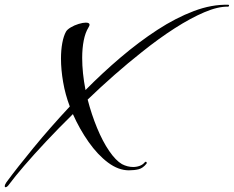

<svg xmlns="http://www.w3.org/2000/svg" viewBox="-162 -691 982 806"><path d="M-139 95Q-142 95 -142 91Q-142 84 -135 74Q-90 13 -21 -71Q48 -155 131 -244Q112 -294 103 -346.5Q94 -399 94 -445Q94 -481 99.5 -510.5Q105 -540 115 -558Q120 -567 135 -576Q150 -585 168 -590.5Q186 -596 198 -596Q214 -596 214 -587Q214 -583 209 -575Q196 -554 189.5 -521Q183 -488 183 -448Q183 -385 197 -313Q268 -385 344.5 -450Q421 -515 498.5 -565.5Q576 -616 651.5 -644.5Q727 -673 796 -671Q800 -671 799.5 -667Q799 -663 795 -663Q753 -664 695.5 -639.5Q638 -615 571 -572Q504 -529 433 -472Q376 -427 318.5 -376.5Q261 -326 206 -273Q222 -211 245.5 -154Q269 -97 296.5 -57Q324 -17 350 -2Q373 10 397 10Q412 10 425 5Q438 0 446 -10Q448 -12 450 -12Q452 -12 453.5 -9.5Q455 -7 453 -4Q438 15 420 19.5Q402 24 379 24Q335 24 291.5 -8.5Q248 -41 210 -95Q172 -149 144 -212Q84 -153 31.5 -97Q-21 -41 -60.5 5Q-100 51 -123 82Q-132 95 -139 95Z"/></svg>

Font: Arizonia
Style: Regular
Weight: 400
Designer: Robert E. Leuschke
Foundry: Robert E. Leuschke
Version: Version 1.010; ttfautohint (v1.8.4.7-5d5b)